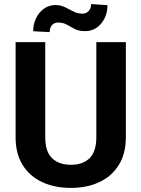

<svg xmlns="http://www.w3.org/2000/svg" viewBox="-20 -919 699 949"><path d="M456.1 -710.9H602.1V-241.2Q602.1 -159.2 567.1 -103.3Q532.2 -47.4 470.9 -18.8Q409.7 9.8 330.1 9.8Q250.5 9.8 188.7 -18.8Q127 -47.4 92 -103.3Q57.1 -159.2 57.1 -241.2V-710.9H203.6V-241.2Q203.6 -169.9 237.3 -137.2Q271 -104.5 330.1 -104.5Q389.6 -104.5 422.9 -137.2Q456.1 -169.9 456.1 -241.2ZM430.2 -898.9 511.2 -893.6Q511.2 -840.3 480 -802.7Q448.7 -765.1 400.9 -765.1Q369.6 -765.1 349.4 -775.6Q329.1 -786.1 310.8 -796.9Q292.5 -807.6 266.6 -807.6Q249.5 -807.6 237.5 -795.4Q225.6 -783.2 225.6 -760.3L144 -764.6Q144 -799.8 158.2 -829.1Q172.4 -858.4 197.3 -876.2Q222.2 -894 253.9 -894Q280.3 -894 301.5 -883.3Q322.8 -872.6 343.3 -862.1Q363.8 -851.6 388.2 -851.6Q405.3 -851.6 417.7 -864Q430.2 -876.5 430.2 -898.9Z"/></svg>

Font: Vazirmatn FD
Style: Bold
Weight: 700
Designer: Saber Rastikerdar
Foundry: Saber Rastikerdar
Version: Version 33.001